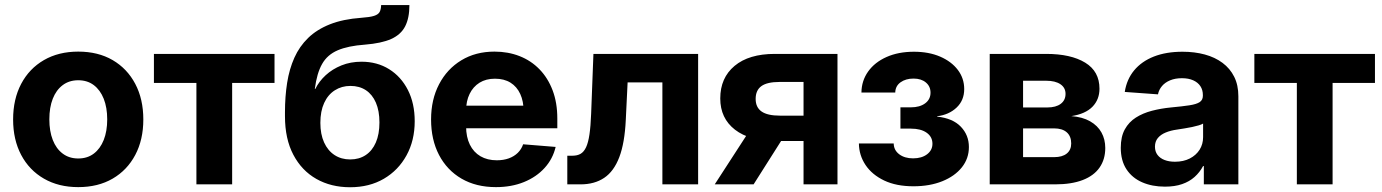

<svg xmlns="http://www.w3.org/2000/svg" viewBox="-20 -748 5608 779"><path d="M297.4 11.2Q217.8 11.2 158.2 -23.2Q98.6 -57.6 65.9 -119.4Q33.2 -181.2 33.2 -263.2Q33.2 -345.7 65.9 -407.7Q98.6 -469.7 158.2 -504.2Q217.8 -538.6 297.4 -538.6Q377.9 -538.6 437 -504.2Q496.1 -469.7 528.8 -407.7Q561.5 -345.7 561.5 -263.2Q561.5 -181.2 528.8 -119.4Q496.1 -57.6 437 -23.2Q377.9 11.2 297.4 11.2ZM297.4 -105Q334.5 -105 360.6 -124.8Q386.7 -144.5 400.9 -180.2Q415 -215.8 415 -263.7Q415 -311.5 400.9 -347.2Q386.7 -382.8 360.6 -402.6Q334.5 -422.4 297.4 -422.4Q260.7 -422.4 234.4 -402.6Q208 -382.8 194.1 -347.4Q180.2 -312 180.2 -263.7Q180.2 -215.8 194.1 -180.2Q208 -144.5 234.4 -124.8Q260.7 -105 297.4 -105Z M776.9 0V-411.6H604.5V-529.3H1093.8V-411.6H921.9V0Z M1400.4 11.7Q1323.2 11.7 1263.7 -22Q1204.1 -55.7 1170.2 -120.1Q1136.2 -184.6 1136.2 -276.4V-292.5Q1136.2 -356.4 1145 -412.1Q1153.8 -467.8 1174.3 -513.7Q1194.8 -559.6 1230.2 -594Q1265.6 -628.4 1318.6 -649.4Q1371.6 -670.4 1445.8 -675.8Q1480.5 -678.2 1497.6 -683.6Q1514.6 -689 1520.3 -699.5Q1525.9 -710 1526.4 -727.5H1641.1Q1641.1 -674.8 1623.8 -641.1Q1606.4 -607.4 1567.1 -589.8Q1527.8 -572.3 1460.9 -566.9Q1392.1 -562 1350.1 -543.9Q1308.1 -525.9 1286.9 -488.5Q1265.6 -451.2 1257.3 -387.2H1259.3Q1274.4 -418 1301.5 -442.9Q1328.6 -467.8 1365.5 -482.7Q1402.3 -497.6 1446.8 -497.6Q1510.3 -497.6 1558.8 -467.3Q1607.4 -437 1635 -382.8Q1662.6 -328.6 1662.6 -256.3Q1662.6 -178.2 1629.4 -117.7Q1596.2 -57.1 1537.4 -22.7Q1478.5 11.7 1400.4 11.7ZM1400.9 -101.1Q1437 -101.1 1463.6 -118.7Q1490.2 -136.2 1504.9 -169.9Q1519.5 -203.6 1519.5 -251Q1519.5 -298.3 1505.1 -331.5Q1490.7 -364.7 1464.4 -382.1Q1438 -399.4 1401.9 -399.4Q1366.2 -399.4 1338.4 -381.6Q1310.5 -363.8 1295.2 -330.3Q1279.8 -296.9 1279.8 -249.5Q1279.8 -203.6 1294.9 -170.2Q1310.1 -136.7 1337.4 -118.9Q1364.7 -101.1 1400.9 -101.1Z M1992.2 11.2Q1911.6 11.2 1852.5 -23.2Q1793.5 -57.6 1761.2 -119.4Q1729 -181.2 1729 -263.2Q1729 -344.2 1761.5 -406.2Q1793.9 -468.3 1851.8 -503.4Q1909.7 -538.6 1986.3 -538.6Q2041.5 -538.6 2088.1 -520.3Q2134.8 -502 2168.9 -466.8Q2203.1 -431.6 2222.2 -381.3Q2241.2 -331.1 2241.2 -267.1V-227.5H1784.2V-319.3H2170.9L2104.5 -296.4Q2104.5 -336.9 2090.8 -366.7Q2077.1 -396.5 2051.3 -412.6Q2025.4 -428.7 1988.3 -428.7Q1951.7 -428.7 1925.5 -412.4Q1899.4 -396 1885.3 -366.9Q1871.1 -337.9 1871.1 -299.3V-235.4Q1871.1 -192.4 1886.2 -161.4Q1901.4 -130.4 1929.4 -114Q1957.5 -97.7 1995.6 -97.7Q2022.9 -97.7 2044.4 -105.5Q2065.9 -113.3 2080.8 -127.9Q2095.7 -142.6 2102.5 -162.6L2234.4 -151.9Q2223.1 -103.5 2189.7 -66.7Q2156.2 -29.8 2105.7 -9.3Q2055.2 11.2 1992.2 11.2Z M2281.7 0V-116.2H2302.2Q2322.3 -116.2 2335.7 -124Q2349.1 -131.8 2357.9 -150.6Q2366.7 -169.4 2371.6 -202.6Q2376.5 -235.8 2378.4 -286.1L2387.7 -529.3H2812.5V0H2667.5V-413.6H2526.4L2519 -261.2Q2514.6 -168 2492.7 -110.4Q2470.7 -52.7 2431.4 -26.4Q2392.1 0 2335.4 0Z M3377.9 0H3240.2V-415.5H3142.6Q3092.8 -415.5 3069.3 -398.7Q3045.9 -381.8 3045.9 -346.7Q3045.9 -312.5 3069.8 -295.7Q3093.8 -278.8 3144.5 -278.8H3297.9V-175.8H3128.4Q3021.5 -175.8 2961.9 -221.9Q2902.3 -268.1 2902.3 -348.6Q2902.3 -432.1 2960.4 -480.7Q3018.6 -529.3 3123.5 -529.3H3377.9ZM3037.6 0H2879.9L3033.7 -237.3H3188Z M3686 7.8Q3616.7 7.8 3567.4 -15.6Q3518.1 -39.1 3491.7 -78.6Q3465.3 -118.2 3464.8 -166H3606Q3606.4 -138.7 3628.4 -122.1Q3650.4 -105.5 3684.6 -105.5Q3719.7 -105.5 3741.5 -122.1Q3763.2 -138.7 3763.2 -164.6Q3763.2 -192.9 3739.7 -209.5Q3716.3 -226.1 3675.8 -226.1H3633.3V-312.5H3675.8Q3711.4 -312.5 3733.4 -328.6Q3755.4 -344.7 3755.4 -372.1Q3755.4 -397.5 3736.6 -413.3Q3717.8 -429.2 3686.5 -429.2Q3654.8 -429.2 3633.8 -414.1Q3612.8 -398.9 3612.3 -372.6H3475.1Q3475.6 -420.4 3502.4 -458Q3529.3 -495.6 3577.1 -516.8Q3625 -538.1 3688 -538.1Q3748.5 -538.1 3794.4 -518.3Q3840.3 -498.5 3866.2 -464.4Q3892.1 -430.2 3892.1 -386.7Q3892.1 -340.8 3861.1 -311.5Q3830.1 -282.2 3782.2 -276.4V-274.9Q3845.7 -268.1 3878.4 -233.9Q3911.1 -199.7 3911.1 -151.4Q3911.1 -105 3882.6 -69.1Q3854 -33.2 3803.2 -12.7Q3752.4 7.8 3686 7.8Z M3995.6 0V-529.3H4224.6Q4324.7 -529.3 4382.8 -493.9Q4440.9 -458.5 4440.9 -388.2Q4440.9 -344.2 4412.4 -314.9Q4383.8 -285.6 4326.7 -276.9Q4372.1 -273.4 4402.8 -255.9Q4433.6 -238.3 4449 -210.4Q4464.4 -182.6 4464.4 -147.5Q4464.4 -101.6 4441.4 -68.4Q4418.5 -35.2 4373 -17.6Q4327.6 0 4260.7 0ZM4130.9 -110.4H4256.8Q4290 -110.4 4308.1 -125Q4326.2 -139.6 4326.2 -166Q4326.2 -195.3 4308.1 -211.2Q4290 -227.1 4256.8 -227.1H4130.9ZM4130.9 -312H4229Q4264.2 -312 4283.7 -326.7Q4303.2 -341.3 4303.2 -367.2Q4303.2 -392.1 4282.5 -406.2Q4261.7 -420.4 4224.6 -420.4H4130.9Z M4706.5 9.3Q4654.8 9.3 4614.3 -8.3Q4573.7 -25.9 4550.5 -61Q4527.3 -96.2 4527.3 -148.4Q4527.3 -193.4 4543.7 -223.1Q4560.1 -252.9 4588.6 -271Q4617.2 -289.1 4653.8 -298.6Q4690.4 -308.1 4730.5 -312Q4777.8 -316.4 4806.2 -320.8Q4834.5 -325.2 4847.4 -333.7Q4860.4 -342.3 4860.4 -359.4V-362.3Q4860.4 -383.3 4850.3 -398.4Q4840.3 -413.6 4821.3 -422.1Q4802.2 -430.7 4775.4 -430.7Q4748 -430.7 4727.5 -422.1Q4707 -413.6 4694.6 -398.9Q4682.1 -384.3 4678.2 -365.2L4543.5 -375Q4551.3 -425.8 4581.5 -462.4Q4611.8 -499 4661.6 -518.6Q4711.4 -538.1 4777.8 -538.1Q4826.7 -538.1 4868.2 -526.9Q4909.7 -515.6 4940.2 -492.9Q4970.7 -470.2 4987.5 -436.5Q5004.4 -402.8 5004.4 -357.4V0H4864.3V-74.2H4861.3Q4847.7 -48.8 4826.7 -30Q4805.7 -11.2 4776.1 -1Q4746.6 9.3 4706.5 9.3ZM4747.1 -91.8Q4781.7 -91.8 4807.4 -105Q4833 -118.2 4847.2 -140.6Q4861.3 -163.1 4861.3 -191.4V-246.6Q4855 -242.7 4843.3 -239.3Q4831.5 -235.8 4816.9 -232.7Q4802.2 -229.5 4786.4 -227.1Q4770.5 -224.6 4755.4 -222.2Q4730 -218.8 4709.7 -210.4Q4689.5 -202.1 4677.7 -188Q4666 -173.8 4666 -152.8Q4666 -133.3 4676.3 -119.6Q4686.5 -106 4704.8 -98.9Q4723.1 -91.8 4747.1 -91.8Z M5241.7 0V-411.6H5069.3V-529.3H5558.6V-411.6H5386.7V0Z"/></svg>

Font: Inter 24pt
Style: Bold
Weight: 700
Designer: Rasmus Andersson
Foundry: rsms
Version: Version 4.001;git-66647c0bb